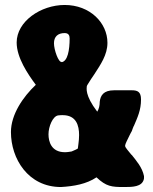

<svg xmlns="http://www.w3.org/2000/svg" viewBox="-20 -751 616 772"><path d="M225 1C277 -2 328 -11 368 -38C407 -1 429 1 477 1H482C513 1 550 0 558 -29L559 -34V-43C552 -78 528 -105 509 -129V-128C497 -144 483 -157 483 -165C483 -172 493 -190 500 -205C504 -212 507 -220 510 -224C513 -233 515 -238 518 -245V-244C533 -279 547 -308 547 -351C547 -382 533 -388 510 -388H439C396 -388 384 -367 381 -342C381 -327 378 -313 371 -302C320 -369 329 -397 329 -404C329 -405 331 -410 336 -417C343 -429 351 -440 359 -452C384 -491 412 -530 412 -579C412 -659 342 -731 240 -731C144 -731 47 -665 47 -580C47 -519 92 -453 124 -410C73 -362 24 -291 24 -220C24 -113 93 1 225 1ZM228 -502C215 -499 197 -551 197 -577C197 -604 213 -618 240 -618C255 -618 260 -609 260 -597C260 -549 252 -505 228 -501ZM241 -139C186 -139 175 -182 175 -211C175 -242 192 -284 214 -287C221 -288 227 -288 232 -288C287 -288 298 -246 298 -208C298 -183 293 -160 293 -154C293 -153 276 -145 268 -142C261 -141 252 -139 241 -139Z"/></svg>

Font: HEYCLAY
Style: Regular
Weight: 400
Designer: Marcelo Magalhaes
Foundry: Marcelo Magalhães
Version: Version 1.300;hotconv 1.0.109;makeotfexe 2.5.65596